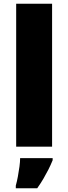

<svg xmlns="http://www.w3.org/2000/svg" viewBox="-20 -780 363 1021"><path d="M257 0H66V-760H257ZM260 72Q249 99 237 122.5Q225 146 211 170Q197 194 178 221H64V207Q70 186 75 159Q80 132 83.5 106Q87 80 87 61H260Z"/></svg>

Font: Noto Sans Armenian Black
Style: Regular
Weight: 900
Version: Version 2.007